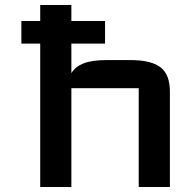

<svg xmlns="http://www.w3.org/2000/svg" viewBox="-20 -744 779 764"><path d="M140 0V-570.5H65V-660.5H140V-724H264V-660.5H398V-570.5H264V-453Q279 -478.5 312.5 -491.8Q346 -505 405 -505H497Q582 -505 619 -476Q656 -447 656 -380V0H532V-393Q532 -393 532 -393Q532 -393 532 -393H264V0Z"/></svg>

Font: Science Gothic
Style: Regular
Weight: 400
Designer: Thomas Phinney, Vassil Kateliev, Brandon Buerkle
Foundry: Font Detective LLC
Version: Version 1.018